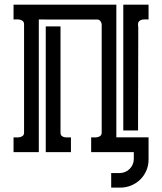

<svg xmlns="http://www.w3.org/2000/svg" viewBox="-20 -664 709 838"><path d="M628.4 32.7Q628.4 58.1 618.7 80.6Q608.9 103 592.3 119.4Q575.7 135.7 553.2 145.3Q530.8 154.8 505.4 154.8H465.3V91.3H502.4Q515.1 91.3 526.4 86.4Q537.6 81.5 545.9 73.2Q554.2 64.9 559.1 53.7Q564 42.5 564 29.8V0H377.9V-64.5Q384.3 -64.5 392.1 -64.2Q399.9 -64 407 -65.7Q414.1 -67.4 418.9 -71.8Q423.8 -76.2 423.8 -85.9V-557.6Q423.8 -564 418.5 -571.3Q413.1 -578.6 406.2 -578.6H175.8V-579.1H149.4V0H39.1V-64.5Q45.4 -64.5 53.2 -64.2Q61 -64 68.1 -65.7Q75.2 -67.4 80.1 -71.8Q85 -76.2 85 -85.9V-557.6Q85 -566.9 80.1 -571.5Q75.2 -576.2 68.1 -577.9Q61 -579.6 53.2 -579.3Q45.4 -579.1 39.1 -579.1V-643.6H487.8V-64.5H628.4ZM582.5 -94.7H518.1V-643.6H628.4V-579.1Q622.1 -579.1 614.3 -579.3Q606.4 -579.6 599.4 -577.9Q592.3 -576.2 587.4 -571.5Q582.5 -566.9 582.5 -557.6V-548.8H583.5ZM244.1 -85.9Q244.1 -76.2 248.8 -71.5Q253.4 -66.9 260.5 -65.4Q267.6 -64 275.4 -64.2Q283.2 -64.5 289.6 -64.5V0H179.7V-548.8H244.1Z"/></svg>

Font: Isar CAT
Style: Regular
Weight: 400
Designer: Digitized by Peter Wiegel
Foundry: CAT-Fonts, Peter Wiegel
Version: Version 1.000; ttfautohint (v1.3)